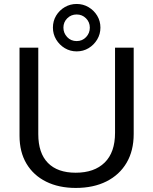

<svg xmlns="http://www.w3.org/2000/svg" viewBox="-20 -925 762 955"><path d="M356.9 9.8Q272.5 9.8 209.5 -21.5Q146.5 -52.7 111.8 -110.8Q77.1 -168.9 77.1 -250V-688H170.4V-257.8Q170.4 -163.6 218.3 -114.7Q266.1 -65.9 356.4 -65.9Q449.2 -65.9 500.7 -116.5Q552.2 -167 552.2 -264.2V-688H645V-258.8Q645 -175.3 609.6 -115.2Q574.2 -55.2 509.5 -22.7Q444.8 9.8 356.9 9.8ZM479.5 -787.6Q479.5 -755.4 463.4 -728.5Q447.3 -701.7 420.7 -685.5Q394 -669.4 361.3 -669.4Q329.1 -669.4 302.2 -685.5Q275.4 -701.7 259.3 -728.5Q243.2 -755.4 243.2 -787.6Q243.2 -820.8 259.3 -847.4Q275.4 -874 302.2 -889.6Q329.1 -905.3 361.3 -905.3Q393.6 -905.3 420.4 -889.4Q447.3 -873.5 463.4 -846.9Q479.5 -820.3 479.5 -787.6ZM426.8 -787.6Q426.8 -814.9 407.7 -834Q388.7 -853 361.3 -853Q333.5 -853 314.5 -834Q295.4 -814.9 295.4 -787.6Q295.4 -760.7 314 -740.7Q332.5 -720.7 361.3 -720.7Q389.6 -720.7 408.2 -740.5Q426.8 -760.3 426.8 -787.6Z"/></svg>

Font: Arimo Nerd Font
Style: Regular
Weight: 400
Designer: Steve Matteson
Foundry: Monotype Imaging Inc.
Version: Version 1.33;Nerd Fonts 3.2.1